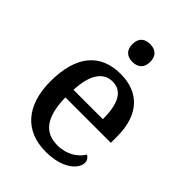

<svg xmlns="http://www.w3.org/2000/svg" viewBox="-222 -871 989 989"><g transform="rotate(45 272.5 -376.5)"><path d="M281 -633C316 -633 346 -651 346 -698C346 -746 316 -763 281 -763C245 -763 216 -746 216 -698C216 -651 245 -633 281 -633ZM292 10C418 10 476 -50 476 -93C476 -112 464 -125 453 -130C429 -91 381 -56 312 -56C218 -56 169 -117 166 -260H497V-307C497 -465 415 -547 282 -547C135 -547 53 -451 53 -264C53 -91 140 10 292 10ZM382 -317H168C173 -429 212 -490 281 -490C355 -490 382 -421 382 -317Z"/></g></svg>

Font: Noto Serif Telugu Medium
Style: Regular
Weight: 500
Designer: Jelle Bosma - Monotype Design Team
Foundry: Monotype Imaging Inc.
Version: Version 2.005